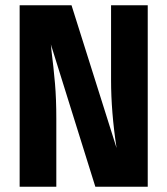

<svg xmlns="http://www.w3.org/2000/svg" viewBox="-20 -713 639 733"><path d="M544 0H344L174 -544Q176 -532 176 -524Q185 -452 190 -393.5Q195 -335 195 -259V0H55V-693H253L425 -148Q404 -286 404 -407V-693H544Z"/></svg>

Font: Fira Sans Condensed
Style: Bold
Weight: 700
Width: 3
Designer: bBox Type GmbH & Carrois Corporate GbR & Edenspiekermann AG
Foundry: bBox Type GmbH & Carrois Corporate GbR & Edenspiekermann AG
Version: Version 4.301